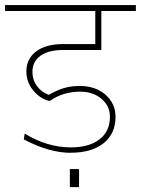

<svg xmlns="http://www.w3.org/2000/svg" viewBox="-35 -642 567 774"><path d="M283.7 39.6V112.3H246.6V39.6ZM251.5 -26.4V-25.9Q163.1 -25.9 61 -80.1L64.5 -103.5Q155.3 -47.9 251 -47.9Q324.2 -47.9 366.2 -80.3Q408.2 -112.8 408.2 -171.4Q408.2 -214.8 374 -243.7Q339.8 -272.5 288.6 -272.5Q218.8 -272.5 166.5 -235.4H162.6Q127 -243.7 99.1 -277.3Q71.3 -311 71.3 -354Q71.3 -404.8 110.6 -434.6Q149.9 -464.4 219.7 -464.4H349.1V-597.7H-14.6V-621.6H512.7V-597.7H373.5V-440.4H219.2Q160.6 -440.4 128.2 -417.2Q95.7 -394 95.7 -352.1Q95.7 -320.3 114 -295.2Q132.3 -270 161.6 -259.8Q198.7 -280.3 225.8 -287.8Q252.9 -295.4 287.1 -295.4Q350.1 -295.4 390.4 -260Q430.7 -224.6 430.7 -170.9Q430.7 -103 382.6 -64.7Q334.5 -26.4 251.5 -26.4Z"/></svg>

Font: Yantramanav Thin
Style: Regular
Weight: 250
Version: Version 1.001;PS 1.0;hotconv 1.0.72;makeotf.lib2.5.5900; ttf